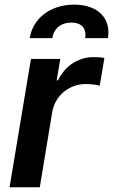

<svg xmlns="http://www.w3.org/2000/svg" viewBox="-20 -796 481 816"><path d="M106.2 -633.9H202.4C207 -668 231.9 -699.9 283.4 -699.9C333.1 -699.9 347.3 -669 342.3 -633.9H438.6C452.4 -717 397.4 -776.3 295.5 -776.3C192.8 -776.3 119.7 -717 106.2 -633.9ZM20.6 0H149.1L202.1 -320.7C214.1 -389.9 274.1 -438.9 344.5 -438.9C366.8 -438.9 392.8 -435.4 403.8 -431.5L423.7 -549.7C411.2 -552.2 392.4 -553.3 377.8 -553.3C315.3 -553.3 256.4 -517.8 226.6 -454.5H220.9L236.2 -545.5H111.5Z"/></svg>

Font: TID UI Semi Bold
Style: Italic
Weight: 600
Italic angle: -9.39999°
Designer: The TID Project Authors
Foundry: Bakken & Bæck
Version: Version 1.001;hotconv 1.0.109;makeotfexe 2.5.65596